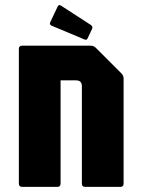

<svg xmlns="http://www.w3.org/2000/svg" viewBox="-20 -728 552 748"><path d="M66 0Q53.5 0 53.5 -12.5V-537.5Q53.5 -550 66 -550H333.5Q345 -550 353.5 -541.5L453.5 -441.5Q461.5 -433.5 461.5 -421.5V-12.5Q461.5 0 449 0H311.5Q299 0 299 -12.5V-392Q299 -415 276 -415H216V-12.5Q216 0 203.5 0ZM308.5 -574.5 181 -628Q171.5 -633 175.5 -641L203.5 -700Q208 -712 217 -706.5L333.5 -631Q342.5 -625 339 -616L321.5 -579Q318 -570 308.5 -574.5Z"/></svg>

Font: Jaro 24pt
Style: Regular
Weight: 400
Designer: Agyei Archer, Celine Hurka, Mirko Velimirović
Version: Version 1.000